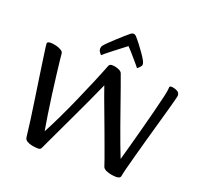

<svg xmlns="http://www.w3.org/2000/svg" viewBox="-150 -1054 1276 1232"><g transform="rotate(20 487.5 -438.0)"><path d="M231 13Q213 13 192 9Q171 5 156 -4Q141 -13 139 -28Q134 -74 125 -140.5Q116 -207 105 -280Q94 -353 84 -421.5Q74 -490 66.5 -542Q59 -594 56 -617Q54 -632 54 -639Q54 -652 78 -652Q95 -652 115.5 -647Q136 -642 151 -633Q166 -624 167 -611Q167 -604 171.5 -565Q176 -526 183 -467Q190 -408 199 -341.5Q208 -275 217.5 -212.5Q227 -150 235 -105Q263 -157 296.5 -227Q330 -297 363 -372Q396 -447 425.5 -517Q455 -587 475 -639Q480 -652 496 -652Q520 -652 541.5 -643Q563 -634 567 -621Q579 -588 597.5 -536.5Q616 -485 637 -424.5Q658 -364 679.5 -304Q701 -244 720.5 -191.5Q740 -139 754 -105Q766 -148 783 -209.5Q800 -271 818 -339Q836 -407 852 -469Q868 -531 878.5 -577Q889 -623 889 -639Q889 -647 892 -649.5Q895 -652 902 -652Q920 -652 940 -642.5Q960 -633 960 -613Q960 -608 952 -577Q944 -546 930 -496.5Q916 -447 899.5 -388.5Q883 -330 866 -269.5Q849 -209 834.5 -155Q820 -101 809.5 -61.5Q799 -22 797 -6Q795 5 787 9Q779 13 767 13Q735 13 705.5 3Q676 -7 672 -25Q669 -36 657.5 -68Q646 -100 629.5 -145Q613 -190 594 -241.5Q575 -293 555.5 -344.5Q536 -396 520 -439.5Q504 -483 494 -513Q471 -461 441 -396Q411 -331 380 -265.5Q349 -200 322 -142.5Q295 -85 277 -47Q259 -9 255 0Q251 8 246.5 10.5Q242 13 231 13ZM408 -688Q401 -695 394.5 -704.5Q388 -714 388 -724Q388 -737 395 -747Q400 -755 419 -773.5Q438 -792 462 -814Q486 -836 507 -854.5Q528 -873 538 -881Q549 -889 557 -889Q566 -889 575 -881Q592 -862 611 -837.5Q630 -813 646.5 -789Q663 -765 671 -750Q680 -735 680 -722Q680 -714 670.5 -704Q661 -694 653 -688Q652 -691 641 -704Q630 -717 614.5 -735Q599 -753 583 -771.5Q567 -790 554 -803Q535 -789 511.5 -770.5Q488 -752 465 -734.5Q442 -717 426.5 -704Q411 -691 408 -688Z"/></g></svg>

Font: BriemHand
Style: Regular
Weight: 400
Designer: Gunnlaugur SE Briem, Eben Sorkin
Foundry: Sorkin Type
Version: Version 1.001; ttfautohint (v1.8.4.7-5d5b)